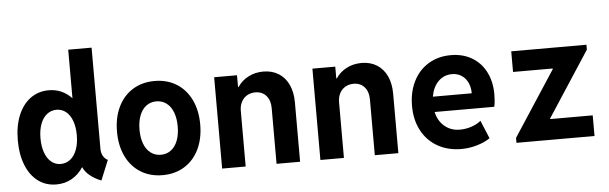

<svg xmlns="http://www.w3.org/2000/svg" viewBox="-48 -919 3472 1095"><g transform="rotate(-5 1687.5 -372.0)"><path d="M502.9 -171.4Q502.9 -149.4 512.9 -131.6Q522.9 -113.8 539.6 -106.4L492.7 7.8Q454.1 -7.3 427.2 -29.8Q400.4 -52.2 391.1 -76.2H388.7Q361.8 -35.6 322.8 -13.9Q283.7 7.8 235.4 7.8Q175.8 7.8 131.1 -25.4Q86.4 -58.6 62 -119.6Q37.6 -180.7 37.6 -262.2Q37.6 -342.8 62.5 -403.8Q87.4 -464.8 132.8 -498Q178.2 -531.2 238.3 -531.2Q276.9 -531.2 309.8 -516.6Q342.8 -502 368.2 -474.6H369.1V-752H502.9ZM375.5 -262.2Q375.5 -308.6 362.8 -343.5Q350.1 -378.4 326.7 -397.5Q303.2 -416.5 272.5 -416.5Q241.2 -416.5 217.3 -397.5Q193.4 -378.4 180.4 -343.5Q167.5 -308.6 167.5 -262.2Q167.5 -215.3 180.2 -180.2Q192.9 -145 216.1 -125.7Q239.3 -106.4 270 -106.4Q301.8 -106.4 325.7 -125.7Q349.6 -145 362.5 -180.2Q375.5 -215.3 375.5 -262.2Z M605.5 -261.7Q605.5 -342.3 635 -403.3Q664.6 -464.4 718.5 -497.8Q772.5 -531.2 843.8 -531.2Q915 -531.2 969 -497.8Q1022.9 -464.4 1052.5 -403.3Q1082 -342.3 1082 -261.7Q1082 -181.2 1052.5 -120.1Q1022.9 -59.1 969 -25.6Q915 7.8 843.8 7.8Q772.5 7.8 718.5 -25.6Q664.6 -59.1 635 -120.1Q605.5 -181.2 605.5 -261.7ZM953.1 -261.7Q953.1 -308.1 939.9 -342.5Q926.8 -377 901.9 -395.8Q877 -414.6 843.8 -414.6Q810.5 -414.6 785.6 -395.8Q760.7 -377 747.6 -342.5Q734.4 -308.1 734.4 -261.7Q734.4 -215.3 747.6 -180.9Q760.7 -146.5 785.6 -127.7Q810.5 -108.9 843.8 -108.9Q877 -108.9 901.9 -127.7Q926.8 -146.5 939.9 -180.9Q953.1 -215.3 953.1 -261.7Z M1630.9 -340.3V0H1496.1V-319.8Q1496.1 -363.8 1472.9 -390.1Q1449.7 -416.5 1410.6 -416.5Q1384.3 -416.5 1363.5 -404.5Q1342.8 -392.6 1331.1 -370.4Q1319.3 -348.1 1319.3 -318.8V0H1184.6V-522.9H1315.4V-455.6H1318.8Q1341.3 -490.2 1380.1 -510.5Q1418.9 -530.8 1466.3 -530.8Q1516.6 -530.8 1554 -507.3Q1591.3 -483.9 1611.1 -440.9Q1630.9 -397.9 1630.9 -340.3Z M2193.4 -340.3V0H2058.6V-319.8Q2058.6 -363.8 2035.4 -390.1Q2012.2 -416.5 1973.1 -416.5Q1946.8 -416.5 1926 -404.5Q1905.3 -392.6 1893.6 -370.4Q1881.8 -348.1 1881.8 -318.8V0H1747.1V-522.9H1877.9V-455.6H1881.3Q1903.8 -490.2 1942.6 -510.5Q1981.4 -530.8 2028.8 -530.8Q2079.1 -530.8 2116.5 -507.3Q2153.8 -483.9 2173.6 -440.9Q2193.4 -397.9 2193.4 -340.3Z M2761.2 -215.8H2419.9Q2431.6 -163.6 2467.8 -133.3Q2503.9 -103 2555.2 -103Q2589.4 -103 2622.1 -114Q2654.8 -125 2675.8 -143.1L2718.8 -39.6Q2689 -18.6 2644 -5.4Q2599.1 7.8 2554.7 7.8Q2477.5 7.8 2418.5 -25.6Q2359.4 -59.1 2326.9 -120.1Q2294.4 -181.2 2294.4 -260.7Q2294.4 -340.8 2325.2 -402.1Q2356 -463.4 2411.6 -497.1Q2467.3 -530.8 2540.5 -530.8Q2607.9 -530.8 2659.7 -500.5Q2711.4 -470.2 2739.7 -414.8Q2768.1 -359.4 2768.1 -287.1Q2768.1 -268.1 2766.4 -248.3Q2764.6 -228.5 2761.2 -215.8ZM2640.1 -303.7Q2640.1 -338.9 2627.2 -365.7Q2614.3 -392.6 2590.8 -407.5Q2567.4 -422.4 2537.1 -422.4Q2490.7 -422.4 2458.7 -390.4Q2426.8 -358.4 2417.5 -303.7Z M2869.6 0V-28.3L3112.3 -400.4V-404.3H2885.3V-522.5H3315.9V-494.6L3073.2 -122.1V-118.2H3316.4V0Z"/></g></svg>

Font: Reddit Mono
Style: Bold
Weight: 700
Designer: Stephen Hutchings
Foundry: Reddit
Version: Version 1.009